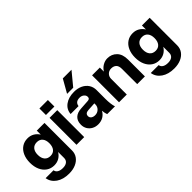

<svg xmlns="http://www.w3.org/2000/svg" viewBox="10 -1531 2519 2519"><g transform="rotate(-45 1270.0 -271.5)"><path d="M542 -500V11Q542 67 512 109.5Q482 152 428 176Q374 200 302 200Q193 200 123 151.5Q53 103 40 23H187Q190 54 218.5 72Q247 90 295 90Q345 90 372 68Q399 46 399 6V-104Q373 -61 332.5 -37.5Q292 -14 241 -14Q180 -14 134 -45.5Q88 -77 62.5 -133.5Q37 -190 37 -266Q37 -340 62.5 -396.5Q88 -453 134 -484Q180 -515 241 -515Q292 -515 332.5 -491.5Q373 -468 399 -426V-500ZM183 -266Q183 -205 211.5 -171Q240 -137 292 -137Q343 -137 371 -171Q399 -205 399 -266Q399 -326 371 -359.5Q343 -393 292 -393Q240 -393 211.5 -359.5Q183 -326 183 -266Z M629 -681H786V-560H629ZM636 -500H779V0H636Z M1286 -743 1135 -560H1021L1125 -743ZM1330 -158Q1330 -109 1335.5 -66.5Q1341 -24 1350 0H1205Q1193 -32 1188 -80Q1165 -36 1124 -11.5Q1083 13 1029 13Q981 13 943.5 -7.5Q906 -28 884.5 -63.5Q863 -99 863 -145Q863 -214 902.5 -252Q942 -290 1017 -294L1142 -302Q1166 -303 1176 -312Q1186 -321 1186 -339V-341Q1186 -369 1161.5 -389Q1137 -409 1102 -409Q1023 -409 1014 -340H867Q873 -420 937.5 -467.5Q1002 -515 1103 -515Q1171 -515 1222 -490.5Q1273 -466 1301.5 -422.5Q1330 -379 1330 -322ZM1008 -159Q1008 -133 1029 -117Q1050 -101 1084 -101Q1127 -101 1156.5 -129.5Q1186 -158 1186 -200V-219L1070 -212Q1008 -209 1008 -159Z M1762 -283Q1762 -338 1736 -362.5Q1710 -387 1665 -387Q1624 -387 1596.5 -359.5Q1569 -332 1569 -289V0H1425V-500H1569V-425Q1596 -469 1638 -493Q1680 -517 1723 -517Q1802 -517 1853.5 -464.5Q1905 -412 1905 -313V0H1762Z M2493 -500V11Q2493 67 2463 109.5Q2433 152 2379 176Q2325 200 2253 200Q2144 200 2074 151.5Q2004 103 1991 23H2138Q2141 54 2169.5 72Q2198 90 2246 90Q2296 90 2323 68Q2350 46 2350 6V-104Q2324 -61 2283.5 -37.5Q2243 -14 2192 -14Q2131 -14 2085 -45.5Q2039 -77 2013.5 -133.5Q1988 -190 1988 -266Q1988 -340 2013.5 -396.5Q2039 -453 2085 -484Q2131 -515 2192 -515Q2243 -515 2283.5 -491.5Q2324 -468 2350 -426V-500ZM2134 -266Q2134 -205 2162.5 -171Q2191 -137 2243 -137Q2294 -137 2322 -171Q2350 -205 2350 -266Q2350 -326 2322 -359.5Q2294 -393 2243 -393Q2191 -393 2162.5 -359.5Q2134 -326 2134 -266Z"/></g></svg>

Font: Overused Grotesk
Style: Bold
Weight: 700
Version: Version 0.003